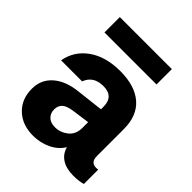

<svg xmlns="http://www.w3.org/2000/svg" viewBox="-199 -806 929 929"><g transform="rotate(45 265.5 -341.5)"><path d="M77 -693H433V-588H77ZM525 -97V1Q498 9 461 9Q412 9 381.5 -10.5Q351 -30 341 -67Q320 -31 277.5 -10.5Q235 10 186 10Q112 10 66.5 -33Q21 -76 21 -147Q21 -210 66.5 -249.5Q112 -289 190 -297L328 -313V-330Q328 -401 257 -401Q189 -401 168 -344H24Q37 -419 100.5 -464.5Q164 -510 264 -510Q364 -510 419 -462.5Q474 -415 474 -323V-141Q474 -117 483.5 -106.5Q493 -96 512 -96Q519 -96 525 -97ZM328 -186V-225L241 -213Q202 -208 185 -193.5Q168 -179 168 -152Q168 -127 184.5 -110.5Q201 -94 232 -94Q268 -94 298 -117.5Q328 -141 328 -186Z"/></g></svg>

Font: CBA Beacon Sans Extra Bold
Style: Regular
Weight: 800
Designer: Wei Huang
Foundry: Wei Huang
Version: Version 1.002